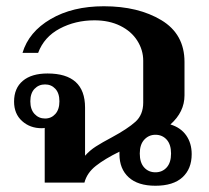

<svg xmlns="http://www.w3.org/2000/svg" viewBox="-20 -584 668 614"><path d="M593 -91Q593 -44 563.5 -17Q534 10 477 10Q421 10 391.5 -17Q362 -44 362 -91V-99Q315 -76 286.5 -53.5Q258 -31 250 0H123V-175Q120 -174 113 -174Q76 -174 50.5 -197Q25 -220 25 -259Q25 -302 53 -325.5Q81 -349 132 -349Q252 -349 252 -240V-86Q267 -103 286.5 -115.5Q306 -128 338 -145Q388 -172 413 -194.5Q438 -217 438 -256V-390Q438 -424 419 -454Q400 -484 364.5 -501.5Q329 -519 282 -519Q221 -519 171 -492.5Q121 -466 102 -415H52Q72 -482 142 -523Q212 -564 312 -564Q422 -564 496 -519.5Q570 -475 570 -386V-279Q570 -226 525 -186Q558 -176 575.5 -151Q593 -126 593 -91ZM170 -260Q170 -286 157 -300Q144 -314 124 -314Q104 -314 90.5 -300Q77 -286 77 -260Q77 -234 90.5 -219.5Q104 -205 124 -205Q144 -205 157 -219.5Q170 -234 170 -260ZM527 -93Q527 -122 513 -137.5Q499 -153 477 -153Q456 -153 441.5 -137.5Q427 -122 427 -93Q427 -64 441 -48.5Q455 -33 477 -33Q499 -33 513 -48.5Q527 -64 527 -93Z"/></svg>

Font: Trirong SemiBold
Style: Regular
Weight: 600
Designer: Katatrad Team
Foundry: CadsonDemak
Version: Version 1.000